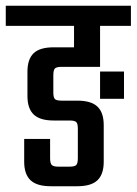

<svg xmlns="http://www.w3.org/2000/svg" viewBox="-40 -646 474 666"><path d="M307.1 -303.2V-397.9H390.1V-303.2ZM-20 -626H414.1V-556.2H307.1V-414.1H173.8Q155.8 -414.1 150.4 -408.4Q145 -402.8 145 -384.8V-325.2Q145 -307.6 150.6 -302.2Q156.2 -296.9 173.8 -296.9H228Q276.4 -296.9 298.1 -276.1Q319.8 -255.4 319.8 -211.9V-85Q319.8 -41.5 298.1 -20.8Q276.4 0 228 0H136.2Q87.9 0 65.9 -20.8Q43.9 -41.5 43.9 -85V-164.1H133.8V-97.2Q133.8 -79.6 139.6 -73.7Q145.5 -67.9 162.1 -67.9H201.2Q218.8 -67.9 224.4 -73.5Q230 -79.1 230 -97.2V-200.2Q230 -217.3 224.4 -222.7Q218.8 -228 201.2 -228H146Q98.6 -228 76.9 -248.8Q55.2 -269.5 55.2 -313V-397Q55.2 -440.9 76.7 -461.4Q98.1 -481.9 146 -481.9H216.8V-556.2H-20Z"/></svg>

Font: Teko
Style: Regular
Weight: 400
Designer: Manushi Parikh, Jonny Pinhorn
Foundry: Indian Type Foundry
Version: Version 2.000;PS 1.0;hotconv 1.0.79;makeotf.lib2.5.61930